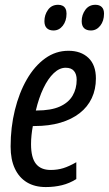

<svg xmlns="http://www.w3.org/2000/svg" viewBox="-20 -755 445 785"><path d="M167 9.8Q122.1 9.8 90.1 -9.5Q58.1 -28.8 40.8 -65.7Q23.4 -102.5 23.4 -155.8Q23.4 -234.4 40.8 -304.9Q58.1 -375.5 89.6 -430.2Q121.1 -484.9 164.3 -516.1Q207.5 -547.4 259.8 -547.4Q311 -547.4 341.6 -518.3Q372.1 -489.3 372.1 -434.1Q372.1 -389.6 355.2 -353.8Q338.4 -317.9 305.9 -292.5Q273.4 -267.1 227.1 -253.4Q180.7 -239.7 121.6 -239.7H114.3Q110.8 -221.7 108.9 -202.9Q106.9 -184.1 106.9 -165.5Q106.9 -110.4 127 -85.2Q147 -60.1 187 -60.1Q214.8 -60.1 238.5 -67.4Q262.2 -74.7 292 -91.8V-22.9Q264.2 -5.4 233.2 2.2Q202.1 9.8 167 9.8ZM126.5 -303.2H129.4Q188.5 -303.2 224.4 -319.3Q260.3 -335.4 276.9 -364Q293.5 -392.6 293.5 -428.7Q293.5 -451.7 282.5 -464.8Q271.5 -478 248.5 -478Q223.1 -478 199.7 -455.8Q176.3 -433.6 157.5 -394.3Q138.7 -355 126.5 -303.2ZM351.6 -630.4Q333.5 -630.4 323.7 -639.9Q314 -649.4 314 -668.5Q314 -694.3 328.9 -714.8Q343.8 -735.4 370.1 -735.4Q386.7 -735.4 396 -726.3Q405.3 -717.3 405.3 -699.2Q405.3 -669.4 389.9 -649.9Q374.5 -630.4 351.6 -630.4ZM198.7 -630.4Q181.2 -630.4 171.4 -639.9Q161.6 -649.4 161.6 -668.5Q161.6 -694.3 176.3 -714.8Q190.9 -735.4 217.8 -735.4Q228.5 -735.4 236.1 -731.4Q243.7 -727.5 247.8 -719.5Q252 -711.4 252 -699.2Q252 -669.4 236.8 -649.9Q221.7 -630.4 198.7 -630.4Z"/></svg>

Font: Open Sans Condensed Medium
Style: Italic
Weight: 500
Width: 3
Italic angle: -12°
Designer: Monotype Design Team
Foundry: Monotype Imaging Inc.
Version: Version 3.000